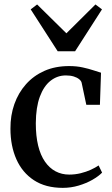

<svg xmlns="http://www.w3.org/2000/svg" viewBox="-20 -852 516 882"><path d="M268.5 11Q189.5 11 136 -24Q82.5 -59 55.2 -120.5Q28 -182 28 -260.5Q27.5 -321.5 46 -373.8Q64.5 -426 99.5 -465.2Q134.5 -504.5 184.2 -526.5Q234 -548.5 297.5 -548.5Q332 -548.5 360.2 -542.2Q388.5 -536 409.8 -528.8Q431 -521.5 444 -518L439 -370.5H376.5L355 -472Q353 -480.5 343.5 -488.2Q334 -496 318.5 -500.8Q303 -505.5 282.5 -505.5Q243.5 -505.5 212.2 -481Q181 -456.5 163 -407.8Q145 -359 144.5 -286Q144.5 -227.5 155.2 -183.2Q166 -139 186.5 -109.5Q207 -80 235.2 -65Q263.5 -50 298 -50Q325 -50 350.5 -56.2Q376 -62.5 397.2 -72.2Q418.5 -82 433 -92L449 -59Q433 -42.5 404.8 -26.2Q376.5 -10 341.2 0.5Q306 11 268.5 11ZM245 -616.5 121 -809 150.5 -831.5 285 -699 418.5 -831.5 448.5 -809 325 -616.5Z"/></svg>

Font: Merriweather 72pt Medium
Style: Regular
Weight: 500
Version: Version 2.100